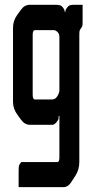

<svg xmlns="http://www.w3.org/2000/svg" viewBox="-20 -520 379 800"><path d="M126 -105.5H196.3Q210.9 -105.5 218.8 -119.1Q226.6 -130.9 227.5 -143.6V-365.2Q227.5 -378.9 219.7 -386.7Q210.9 -394.5 204.1 -394.5H126Q116.2 -394.5 116.2 -375V-125Q116.2 -105.5 126 -105.5ZM68.4 155.3H218.8Q227.5 155.3 227.5 135.7V-37.1H224.6Q224.6 -23.4 221.7 -19.5Q209 0 199.2 0H104.5Q83 0 67.4 -21.5L51.8 -43Q34.2 -67.4 34.2 -95.7V-404.3Q34.2 -433.6 51.8 -458L67.4 -479.5Q82 -500 104.5 -500H213.9Q230.5 -500 237.3 -494.1Q250 -481.4 250 -469.7H252Q252 -481.4 264.6 -494.1Q271.5 -500 288.1 -500H324.2V-431.6Q324.2 -417 323.2 -412.6Q322.3 -408.2 317.4 -401.9Q312.5 -395.5 311.5 -391.1Q310.5 -386.7 310.5 -372.1V154.3Q310.5 186.5 294.9 210.9L277.3 238.3Q263.7 259.8 244.1 259.8H57.6V197.3Q57.6 175.8 59.1 170.4Q60.5 165 68.4 155.3Z"/></svg>

Font: Vancouver Drive
Style: Bold
Weight: 700
Designer: Valery Zaveryaev
Foundry: Cyreal (www.cyreal.org)
Version: Version 1.01